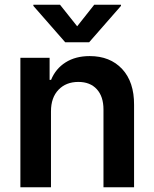

<svg xmlns="http://www.w3.org/2000/svg" viewBox="-20 -789 649 809"><path d="M232.9 -769 305.2 -678.2 377 -769H489.7V-764.2L355.5 -610.8H254.9L120.6 -764.2V-769ZM194.8 -319.8V0H65.9V-545.4H189V-452.6H195.3Q214.4 -499.5 256.3 -526.1Q298.3 -552.7 357.9 -552.7Q443.8 -552.7 494.6 -498.3Q545.4 -443.8 544.9 -347.2V0H416V-327.6Q416 -382.3 387.9 -413.1Q359.9 -443.8 310.1 -443.8Q258.3 -443.8 226.6 -410.9Q194.8 -377.9 194.8 -319.8Z"/></svg>

Font: Interop SemBd
Style: Regular
Weight: 600
Designer: Rasmus Andersson, Google, Jang Haemin
Foundry: jhaemin
Version: Version 1.007